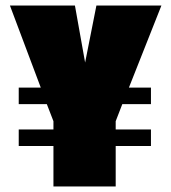

<svg xmlns="http://www.w3.org/2000/svg" viewBox="-20 -677 621 697"><path d="M48 -299V-359H128L16 -657H252L289 -450L330 -657H566L448 -359H528V-299H424L400 -237V-207H528V-147H400V0H174V-147H48V-207H174V-237L150 -299Z"/></svg>

Font: Titillium Web
Style: Black
Weight: 900
Version: Version 1.001;PS 35.000;hotconv 1.0.70;makeotf.lib2.5.55311